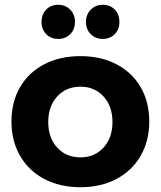

<svg xmlns="http://www.w3.org/2000/svg" viewBox="-20 -778 673 804"><path d="M605 -269Q605 -188 569 -125.5Q533 -63 467.5 -28.5Q402 6 317 6Q231 6 165.5 -28.5Q100 -63 64 -125.5Q28 -188 28 -269Q28 -351 64 -413Q100 -475 165.5 -509Q231 -543 317 -543Q402 -543 467.5 -509Q533 -475 569 -413Q605 -351 605 -269ZM182 -267Q182 -201 219.5 -160Q257 -119 317 -119Q376 -119 413.5 -160Q451 -201 451 -267Q451 -333 413.5 -374Q376 -415 317 -415Q257 -415 219.5 -374Q182 -333 182 -267ZM294 -686Q294 -655 274 -635Q254 -615 224 -615Q193 -615 173.5 -635Q154 -655 154 -686Q154 -718 173.5 -738Q193 -758 224 -758Q254 -758 274 -737.5Q294 -717 294 -686ZM480 -686Q480 -655 460.5 -635Q441 -615 410 -615Q380 -615 360 -635Q340 -655 340 -686Q340 -717 360 -737.5Q380 -758 410 -758Q441 -758 460.5 -738Q480 -718 480 -686Z"/></svg>

Font: Gontserrat SemiBold
Style: Regular
Weight: 600
Designer: Julieta Ulanovsky
Foundry: Julieta Ulanovsky
Version: Version 6.001